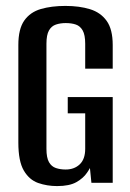

<svg xmlns="http://www.w3.org/2000/svg" viewBox="-20 -618 440 649"><path d="M173 11Q139 11 109 0.5Q79 -10 60.5 -41.5Q42 -73 42 -136V-466Q42 -520 62 -548.5Q82 -577 118 -587.5Q154 -598 201 -598Q248 -598 284 -587Q320 -576 340.5 -547.5Q361 -519 361 -466V-386H268V-470Q268 -500 259.5 -515Q251 -530 236.5 -535Q222 -540 202 -540Q184 -540 169 -535Q154 -530 145.5 -515Q137 -500 137 -470V-115Q137 -85 145.5 -70Q154 -55 169 -50Q184 -45 202 -45Q231 -45 249.5 -62.5Q268 -80 268 -115V-235H209V-290H361V0H289L284 -50Q282 -46 279 -41.5Q276 -37 274 -34Q262 -16 238.5 -2.5Q215 11 173 11Z"/></svg>

Font: Alumni Sans Thin SemiBold
Style: Regular
Weight: 600
Version: Version 1.018